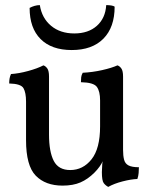

<svg xmlns="http://www.w3.org/2000/svg" viewBox="-20 -723 604 752"><path d="M225 4Q158 4 120 -35Q82 -74 82 -174V-325Q82 -360 72 -377.5Q62 -395 16 -396Q16 -407 17.5 -415.5Q19 -424 23 -433Q54 -435 90.5 -445Q127 -455 150 -467Q159 -464 165.5 -454.5Q172 -445 172 -423V-196Q172 -129 190.5 -93Q209 -57 255 -57Q305 -57 338.5 -99Q372 -141 372 -228V-330Q372 -365 359.5 -382.5Q347 -400 297 -401Q297 -412 298 -420.5Q299 -429 304 -438Q343 -440 380.5 -448.5Q418 -457 440 -467Q449 -464 455.5 -454.5Q462 -445 462 -423V-133L384 -96Q379 -83 370 -70.5Q361 -58 350 -47Q324 -21 295 -8.5Q266 4 225 4ZM404 9Q394 4 386.5 -5.5Q379 -15 379 -49Q379 -60 380.5 -80Q382 -100 389 -136H462Q462 -113 466 -97.5Q470 -82 483.5 -75Q497 -68 524 -68Q524 -58 523 -45.5Q522 -33 518 -22Q493 -21 460 -12.5Q427 -4 404 9ZM429 -697Q429 -616 385 -571.5Q341 -527 261 -527Q182 -527 139 -570Q96 -613 96 -692Q105 -697 115.5 -700Q126 -703 136 -703Q144 -652 180 -622Q216 -592 271 -592Q326 -592 359.5 -622Q393 -652 396 -703Q407 -703 416 -701.5Q425 -700 429 -697Z"/></svg>

Font: Vollkorn
Style: Regular
Weight: 400
Designer: Friedrich Althausen
Foundry: Friedrich Althausen
Version: Version 5.001